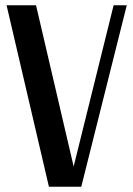

<svg xmlns="http://www.w3.org/2000/svg" viewBox="-20 -710 507 730"><path d="M462 -690 289 0H166L5 -690H117L260 -77L412 -690Z"/></svg>

Font: Trochut
Style: Regular
Weight: 400
Designer: Andreu Balius
Foundry: Andreu Balius
Version: Version 1.001